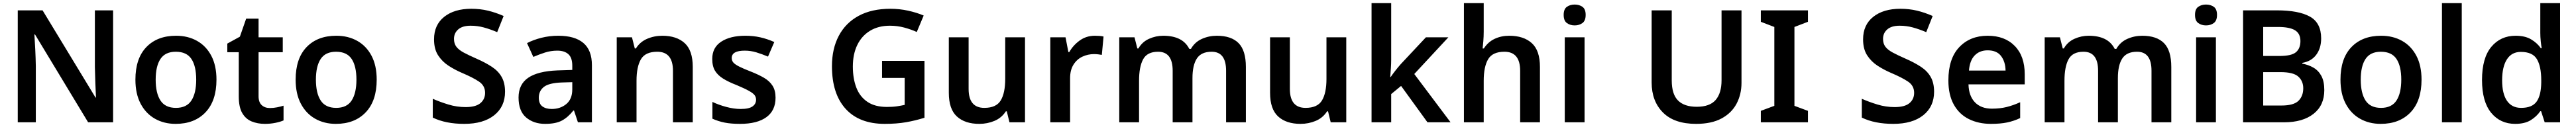

<svg xmlns="http://www.w3.org/2000/svg" viewBox="-20 -780 16397 810"><path d="M700 0H541L203 -560H199Q202 -515 204.5 -463.5Q207 -412 208 -360V0H93V-714H251L588 -158H591Q589 -198 587 -250Q585 -302 584 -351V-714H700Z M1358 -272Q1358 -137 1288 -63.5Q1218 10 1098 10Q1024 10 966 -23Q908 -56 875 -119Q842 -182 842 -272Q842 -407 911.5 -479.5Q981 -552 1101 -552Q1176 -552 1234 -519.5Q1292 -487 1325 -424.5Q1358 -362 1358 -272ZM971 -272Q971 -186 1001.5 -139Q1032 -92 1100 -92Q1168 -92 1198.5 -139Q1229 -186 1229 -272Q1229 -358 1198.5 -404Q1168 -450 1099 -450Q1032 -450 1001.5 -404Q971 -358 971 -272Z M1698 -91Q1721 -91 1743.5 -95.5Q1766 -100 1785 -106V-12Q1765 -3 1733 3.5Q1701 10 1666 10Q1620 10 1582 -5.5Q1544 -21 1522 -59Q1500 -97 1500 -165V-447H1427V-502L1507 -546L1547 -661H1626V-542H1780V-447H1626V-166Q1626 -128 1646 -109.5Q1666 -91 1698 -91Z M2378 -272Q2378 -137 2308 -63.5Q2238 10 2118 10Q2044 10 1986 -23Q1928 -56 1895 -119Q1862 -182 1862 -272Q1862 -407 1931.5 -479.5Q2001 -552 2121 -552Q2196 -552 2254 -519.5Q2312 -487 2345 -424.5Q2378 -362 2378 -272ZM1991 -272Q1991 -186 2021.5 -139Q2052 -92 2120 -92Q2188 -92 2218.5 -139Q2249 -186 2249 -272Q2249 -358 2218.5 -404Q2188 -450 2119 -450Q2052 -450 2021.5 -404Q1991 -358 1991 -272Z M3195 -195Q3195 -100 3126 -45Q3057 10 2935 10Q2817 10 2735 -30V-150Q2780 -130 2834 -113.5Q2888 -97 2944 -97Q3008 -97 3038 -122Q3068 -147 3068 -188Q3068 -233 3030 -259Q2992 -285 2919 -316Q2875 -335 2835 -361Q2795 -387 2769 -427Q2743 -467 2743 -529Q2743 -621 2807.5 -672.5Q2872 -724 2980 -724Q3037 -724 3086.5 -712Q3136 -700 3186 -678L3145 -575Q3100 -594 3059.5 -605Q3019 -616 2976 -616Q2924 -616 2897 -592.5Q2870 -569 2870 -532Q2870 -502 2885 -482Q2900 -462 2931.5 -445Q2963 -428 3013 -406Q3070 -381 3111 -354Q3152 -327 3173.5 -289Q3195 -251 3195 -195Z M3534 -552Q3639 -552 3693.5 -506Q3748 -460 3748 -364V0H3659L3634 -75H3630Q3595 -31 3556 -10.5Q3517 10 3450 10Q3377 10 3329 -31Q3281 -72 3281 -158Q3281 -242 3342.5 -284Q3404 -326 3529 -331L3623 -334V-361Q3623 -412 3598 -434.5Q3573 -457 3528 -457Q3487 -457 3449.5 -445Q3412 -433 3375 -417L3335 -505Q3375 -526 3426.5 -539Q3478 -552 3534 -552ZM3557 -254Q3474 -251 3442 -225.5Q3410 -200 3410 -157Q3410 -118 3432.5 -101.5Q3455 -85 3492 -85Q3547 -85 3585 -116.5Q3623 -148 3623 -210V-256Z M4196 -552Q4287 -552 4338.5 -505Q4390 -458 4390 -353V0H4264V-328Q4264 -450 4164 -450Q4088 -450 4060 -402Q4032 -354 4032 -265V0H3906V-542H4003L4021 -471H4028Q4054 -513 4099.5 -532.5Q4145 -552 4196 -552Z M4917 -157Q4917 -75 4858.5 -32.5Q4800 10 4691 10Q4634 10 4593.5 2Q4553 -6 4515 -23V-130Q4555 -111 4603.5 -98Q4652 -85 4695 -85Q4747 -85 4770 -101Q4793 -117 4793 -144Q4793 -160 4784 -172.5Q4775 -185 4748.5 -200Q4722 -215 4670 -237Q4618 -257 4583.5 -278.5Q4549 -300 4531.5 -329Q4514 -358 4514 -404Q4514 -477 4571.5 -514.5Q4629 -552 4725 -552Q4775 -552 4819.5 -542Q4864 -532 4909 -512L4869 -419Q4831 -435 4795 -446Q4759 -457 4721 -457Q4638 -457 4638 -410Q4638 -393 4648.5 -381Q4659 -369 4685.5 -355.5Q4712 -342 4761 -323Q4809 -304 4844 -283.5Q4879 -263 4898 -233Q4917 -203 4917 -157Z M5595 -392H5865V-29Q5808 -11 5748 -0.5Q5688 10 5612 10Q5450 10 5363 -86Q5276 -182 5276 -358Q5276 -469 5319.5 -551.5Q5363 -634 5446 -679Q5529 -724 5648 -724Q5706 -724 5760.5 -712Q5815 -700 5860 -681L5816 -576Q5781 -592 5737 -604Q5693 -616 5645 -616Q5572 -616 5519 -584Q5466 -552 5437.5 -493.5Q5409 -435 5409 -356Q5409 -280 5431 -222Q5453 -164 5501 -131Q5549 -98 5626 -98Q5664 -98 5690 -102Q5716 -106 5739 -111V-283H5595Z M6505 -542V0H6406L6389 -70H6383Q6356 -28 6310.5 -9Q6265 10 6214 10Q6123 10 6071.5 -37Q6020 -84 6020 -188V-542H6146V-213Q6146 -92 6246 -92Q6322 -92 6350.5 -139.5Q6379 -187 6379 -277V-542Z M6950 -552Q6963 -552 6978.5 -551Q6994 -550 7005 -547L6994 -430Q6984 -432 6970 -433.5Q6956 -435 6945 -435Q6905 -435 6870 -418.5Q6835 -402 6813.5 -367.5Q6792 -333 6792 -281V0H6666V-542H6763L6781 -448H6787Q6811 -491 6853 -521.5Q6895 -552 6950 -552Z M7726 -552Q7818 -552 7864.5 -505Q7911 -458 7911 -353V0H7785V-329Q7785 -450 7693 -450Q7627 -450 7599 -407Q7571 -364 7571 -282V0H7445V-329Q7445 -450 7352 -450Q7283 -450 7257 -402Q7231 -354 7231 -265V0H7105V-542H7202L7220 -471H7227Q7251 -513 7294.5 -532.5Q7338 -552 7385 -552Q7446 -552 7487.5 -531.5Q7529 -511 7551 -468H7561Q7586 -512 7631 -532Q7676 -552 7726 -552Z M8550 -542V0H8451L8434 -70H8428Q8401 -28 8355.5 -9Q8310 10 8259 10Q8168 10 8116.5 -37Q8065 -84 8065 -188V-542H8191V-213Q8191 -92 8291 -92Q8367 -92 8395.5 -139.5Q8424 -187 8424 -277V-542Z M8836 -399Q8836 -373 8834 -344Q8832 -315 8830 -289H8833Q8845 -307 8863 -330Q8881 -353 8897 -371L9057 -542H9200L8983 -308L9214 0H9067L8899 -232L8836 -180V0H8711V-760H8836Z M9425 -579Q9425 -547 9422.5 -516.5Q9420 -486 9418 -471H9426Q9452 -512 9494 -532Q9536 -552 9587 -552Q9679 -552 9731 -505Q9783 -458 9783 -353V0H9657V-328Q9657 -450 9557 -450Q9481 -450 9453 -402Q9425 -354 9425 -265V0H9299V-760H9425Z M10004 -751Q10033 -751 10053.5 -736.5Q10074 -722 10074 -685Q10074 -648 10053.5 -633Q10033 -618 10004 -618Q9975 -618 9954.5 -633Q9934 -648 9934 -685Q9934 -722 9954.5 -736.5Q9975 -751 10004 -751ZM10067 -542V0H9941V-542Z M11066 -252Q11066 -178 11034.5 -118.5Q11003 -59 10939 -24.5Q10875 10 10777 10Q10638 10 10566 -62.5Q10494 -135 10494 -254V-714H10622V-267Q10622 -179 10662 -139Q10702 -99 10781 -99Q10864 -99 10901.5 -142.5Q10939 -186 10939 -268V-714H11066Z M11489 0H11189V-73L11275 -105V-608L11189 -641V-714H11489V-641L11403 -608V-105L11489 -73Z M12292 -195Q12292 -100 12223 -45Q12154 10 12032 10Q11914 10 11832 -30V-150Q11877 -130 11931 -113.5Q11985 -97 12041 -97Q12105 -97 12135 -122Q12165 -147 12165 -188Q12165 -233 12127 -259Q12089 -285 12016 -316Q11972 -335 11932 -361Q11892 -387 11866 -427Q11840 -467 11840 -529Q11840 -621 11904.5 -672.5Q11969 -724 12077 -724Q12134 -724 12183.5 -712Q12233 -700 12283 -678L12242 -575Q12197 -594 12156.5 -605Q12116 -616 12073 -616Q12021 -616 11994 -592.5Q11967 -569 11967 -532Q11967 -502 11982 -482Q11997 -462 12028.5 -445Q12060 -428 12110 -406Q12167 -381 12208 -354Q12249 -327 12270.5 -289Q12292 -251 12292 -195Z M12633 -552Q12742 -552 12805.5 -487Q12869 -422 12869 -306V-242H12511Q12513 -168 12552 -127.5Q12591 -87 12660 -87Q12712 -87 12754 -97.5Q12796 -108 12840 -128V-27Q12800 -8 12757 1Q12714 10 12654 10Q12575 10 12513.5 -20.5Q12452 -51 12417.5 -113Q12383 -175 12383 -267Q12383 -406 12452 -479Q12521 -552 12633 -552ZM12633 -459Q12582 -459 12550.5 -426.5Q12519 -394 12514 -330H12747Q12746 -386 12718.5 -422.5Q12691 -459 12633 -459Z M13617 -552Q13709 -552 13755.5 -505Q13802 -458 13802 -353V0H13676V-329Q13676 -450 13584 -450Q13518 -450 13490 -407Q13462 -364 13462 -282V0H13336V-329Q13336 -450 13243 -450Q13174 -450 13148 -402Q13122 -354 13122 -265V0H12996V-542H13093L13111 -471H13118Q13142 -513 13185.5 -532.5Q13229 -552 13276 -552Q13337 -552 13378.5 -531.5Q13420 -511 13442 -468H13452Q13477 -512 13522 -532Q13567 -552 13617 -552Z M14023 -751Q14052 -751 14072.5 -736.5Q14093 -722 14093 -685Q14093 -648 14072.5 -633Q14052 -618 14023 -618Q13994 -618 13973.5 -633Q13953 -648 13953 -685Q13953 -722 13973.5 -736.5Q13994 -751 14023 -751ZM14086 -542V0H13960V-542Z M14474 -714Q14613 -714 14684.5 -674Q14756 -634 14756 -535Q14756 -473 14725 -431Q14694 -389 14636 -379V-374Q14675 -367 14707 -348.5Q14739 -330 14757.5 -295.5Q14776 -261 14776 -205Q14776 -108 14707.5 -54Q14639 0 14520 0H14259V-714ZM14491 -423Q14567 -423 14595.5 -447Q14624 -471 14624 -518Q14624 -566 14589.5 -587Q14555 -608 14481 -608H14387V-423ZM14387 -320V-107H14503Q14581 -107 14611.5 -137Q14642 -167 14642 -217Q14642 -263 14610.5 -291.5Q14579 -320 14497 -320Z M15395 -272Q15395 -137 15325 -63.5Q15255 10 15135 10Q15061 10 15003 -23Q14945 -56 14912 -119Q14879 -182 14879 -272Q14879 -407 14948.5 -479.5Q15018 -552 15138 -552Q15213 -552 15271 -519.5Q15329 -487 15362 -424.5Q15395 -362 15395 -272ZM15008 -272Q15008 -186 15038.5 -139Q15069 -92 15137 -92Q15205 -92 15235.5 -139Q15266 -186 15266 -272Q15266 -358 15235.5 -404Q15205 -450 15136 -450Q15069 -450 15038.5 -404Q15008 -358 15008 -272Z M15651 0H15525V-760H15651Z M15991 10Q15896 10 15838 -61Q15780 -132 15780 -270Q15780 -410 15839 -481Q15898 -552 15994 -552Q16054 -552 16092.5 -529Q16131 -506 16154 -473H16160Q16157 -487 16154 -516Q16151 -545 16151 -570V-760H16277V0H16179L16156 -71H16151Q16128 -37 16090 -13.5Q16052 10 15991 10ZM16029 -92Q16099 -92 16127.5 -132Q16156 -172 16157 -253V-269Q16157 -356 16129.5 -402.5Q16102 -449 16027 -449Q15969 -449 15938.5 -401.5Q15908 -354 15908 -268Q15908 -182 15939 -137Q15970 -92 16029 -92Z"/></svg>

Font: Noto Sans Gurmukhi UI SemiBold
Style: Regular
Weight: 600
Designer: Jelle Bosma - Monotype Design Team
Foundry: Monotype Imaging Inc.
Version: Version 2.004; ttfautohint (v1.8.4.7-5d5b)